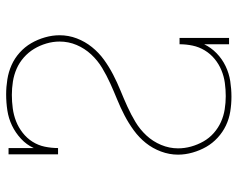

<svg xmlns="http://www.w3.org/2000/svg" viewBox="-96 -688 791 640"><g transform="rotate(90 300.0 -367.5)"><path d="M294 8Q269 8 244 4Q219 0 196.5 -10Q174 -20 155 -37Q136 -54 123.5 -75.5Q111 -97 104 -121.5Q97 -146 97 -170Q97 -200 107.5 -227.5Q118 -255 136.5 -278Q155 -301 178.5 -318Q202 -335 228 -348.5Q254 -362 281 -373Q308 -384 334.5 -396Q361 -408 386 -423Q411 -438 431 -459.5Q451 -481 462.5 -508.5Q474 -536 474 -565Q474 -587 468 -608.5Q462 -630 451 -649.5Q440 -669 423 -684Q406 -699 386 -708Q366 -717 344 -720.5Q322 -724 300 -724Q278 -724 256 -721Q234 -718 213.5 -709.5Q193 -701 176 -687Q159 -673 147.5 -654Q136 -635 131.5 -613.5Q127 -592 127 -570H106V-735H127V-652Q138 -675 157 -693.5Q176 -712 200 -723.5Q224 -735 250 -739Q276 -743 302 -743Q327 -743 351.5 -739Q376 -735 398 -724.5Q420 -714 438.5 -697Q457 -680 469 -659Q481 -638 488 -613.5Q495 -589 495 -565Q495 -536 484.5 -508Q474 -480 456 -457.5Q438 -435 414 -417.5Q390 -400 364 -386.5Q338 -373 311 -362Q284 -351 257.5 -339Q231 -327 206 -312Q181 -297 161 -275.5Q141 -254 129.5 -227Q118 -200 118 -170Q118 -148 124.5 -126Q131 -104 142.5 -85Q154 -66 171 -51Q188 -36 208.5 -27Q229 -18 251.5 -14.5Q274 -11 296 -11Q318 -11 340.5 -14Q363 -17 383.5 -25Q404 -33 422 -47Q440 -61 452 -80Q464 -99 468.5 -121Q473 -143 473 -165H494V0H473V-84Q462 -60 442 -41.5Q422 -23 398 -11.5Q374 0 347.5 4Q321 8 294 8Z"/></g></svg>

Font: Iosevka HT Thin Extended
Style: Regular
Weight: 100
Width: 7
Monospace: yes
Designer: Belleve Invis
Foundry: Belleve Invis
Version: Version 32.3.0; ttfautohint (v1.8.4)